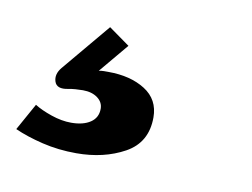

<svg xmlns="http://www.w3.org/2000/svg" viewBox="-85 -79 415 316"><g transform="rotate(10 122.5 79.0)"><path d="M58 186Q28 186 1 179.5Q-26 173 -46 164L-21 119Q-10 126 7.5 132Q25 138 41 138Q61 138 73 130Q85 122 85 107Q85 96 75.5 89Q66 82 51 82Q45 82 38.5 82.5Q32 83 27 84Q8 88 4 76Q0 64 10 52L77 -28L112 -3L71 46Q75 45 79.5 45Q84 45 87 45Q124 45 148.5 60.5Q173 76 173 106Q173 148 138.5 167Q104 186 58 186Z"/></g></svg>

Font: Atkinson Hyperlegible Next
Style: Bold Italic
Weight: 700
Italic angle: -12°
Designer: Elliott Scott, Megan Eiswerth, Linus Boman, Theodore Petrosky, Letters from Sweden
Foundry: Applied Design Works, Letters from Sweden
Version: Version 2.001